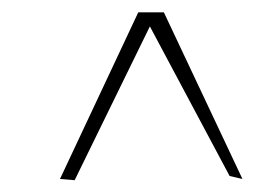

<svg xmlns="http://www.w3.org/2000/svg" viewBox="-20 -489 416 314"><path d="M102.1 -194.3 225.1 -445.8 355.5 -201.2 376.5 -196.3 248 -468.8H206.1L78.1 -196.3Z"/></svg>

Font: ML-NILA06
Style: Regular
Weight: 400
Designer: CLT@C-DIT
Version: Version ML-NILA06 1.0